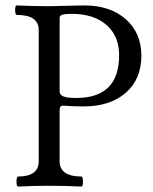

<svg xmlns="http://www.w3.org/2000/svg" viewBox="-20 -686 564 709"><path d="M46.9 2.9Q41 2.9 41 -15.1Q41 -33.2 46.9 -34.2Q123 -34.2 123 -90.8V-575.2Q123 -630.9 42 -630.9Q36.1 -630.9 35.9 -648.4Q35.6 -666 42 -666Q100.6 -663.1 160.2 -663.1Q182.1 -663.1 225.6 -664.6Q269 -666 291 -666Q386.7 -666 444.3 -615.2Q502 -564.5 502 -480Q502 -393.6 444.3 -343.3Q386.7 -293 288.1 -293Q252.4 -293 212.9 -295.9Q200.2 -295.9 200.2 -279.8V-90.8Q200.2 -34.2 280.8 -34.2Q286.1 -34.2 286.4 -15.6Q286.6 2.9 280.8 2.9Q220.7 0 164.1 0Q104 0 46.9 2.9ZM261.2 -324.2Q419.9 -324.2 419.9 -481.9Q419.9 -553.2 373 -594Q326.2 -634.8 245.1 -634.8Q220.7 -634.8 210.4 -631.6Q200.2 -628.4 200.2 -620.1V-348.1Q200.2 -335.4 214.6 -329.8Q229 -324.2 261.2 -324.2Z"/></svg>

Font: Junicode SmCond
Style: Regular
Weight: 400
Width: 4
Designer: Peter S. Baker
Version: Version 2.206